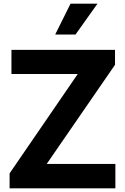

<svg xmlns="http://www.w3.org/2000/svg" viewBox="-20 -1020 679 1040"><path d="M389 -833 508 -1000H362L279 -833ZM605 -132H233L603 -669V-750H42V-619H401L32 -81V0H605Z"/></svg>

Font: Oakes Bold
Style: Regular
Weight: 700
Designer: Samuel Oakes
Foundry: Samuel Oakes
Version: Version 1.003;PS 001.003;hotconv 1.0.88;makeotf.lib2.5.64775